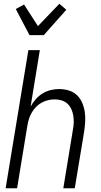

<svg xmlns="http://www.w3.org/2000/svg" viewBox="-20 -1002 540 1022"><path d="M10 0 131 -735H192L143 -435Q154 -455 170 -473.5Q186 -492 206.5 -504.5Q227 -517 249.5 -522.5Q272 -528 294 -528Q321 -528 346 -520.5Q371 -513 389 -496Q407 -479 417 -456Q427 -433 431 -407.5Q435 -382 433.5 -355.5Q432 -329 428 -302L378 0H317L368 -311Q372 -331 372.5 -350Q373 -369 370 -387Q367 -405 359.5 -421.5Q352 -438 339 -450Q326 -462 308.5 -467.5Q291 -473 271 -473Q254 -473 236.5 -469Q219 -465 202.5 -456Q186 -447 172.5 -433.5Q159 -420 149.5 -403.5Q140 -387 134.5 -370Q129 -353 126 -335L71 0ZM137 -815 64 -954 108 -978 182 -863 296 -982 333 -950 213 -815Z"/></svg>

Font: Iosevka Term Curly Light
Style: Italic
Weight: 300
Italic angle: -9°
Designer: Belleve Invis
Foundry: Belleve Invis
Version: Version 32.3.0